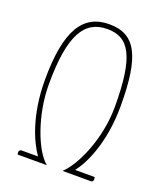

<svg xmlns="http://www.w3.org/2000/svg" viewBox="-132 -798 755 886"><g transform="rotate(20 245.0 -355.0)"><path d="M419 0C426 0 431 -4 431 -13C431 -16 430 -21 429 -24H333C370 -70 430 -188 430 -373C430 -617 382 -710 253 -710C124 -710 60 -611 60 -367C60 -192 113 -78 151 -24H70C63 -24 58 -19 58 -10C58 -7 59 -4 60 0H203C144 -47 84 -204 84 -353C84 -598 140 -686 252 -686C359 -686 406 -607 406 -360C406 -204 338 -53 280 0Z"/></g></svg>

Font: Yanone Kaffeesatz Extra Light
Style: Regular
Weight: 200
Designer: Yanone (Cyrillic: Daniel Pouzeot & Huerta Tipografica)
Foundry: Yanone
Version: Version 1.100;PS 001.100;hotconv 1.0.70;makeotf.lib2.5.58329